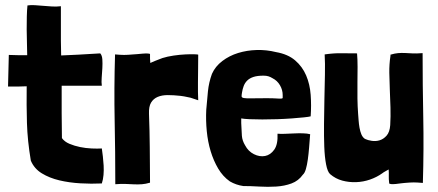

<svg xmlns="http://www.w3.org/2000/svg" viewBox="-20 -708 1689 741"><path d="M86 -687Q84 -668 83.5 -644Q83 -620 83 -594Q83 -568 84 -542.5Q85 -517 85 -495Q69 -495 51.5 -495Q34 -495 14 -496L11 -374Q32 -374 49.5 -374Q67 -374 83 -375Q82 -302 84 -233.5Q86 -165 99 -88Q112 -57 141.5 -39Q171 -21 209 -12Q247 -3 290 -0.5Q333 2 373 0Q378 -15 379.5 -33Q381 -51 380 -69Q379 -87 377 -104Q375 -121 373 -135Q356 -134 333.5 -135Q311 -136 289 -140.5Q267 -145 248 -153Q229 -161 219 -175Q218 -220 218 -271.5Q218 -323 218 -377H373Q371 -390 372.5 -408.5Q374 -427 375 -445Q376 -463 375 -478.5Q374 -494 367 -502Q316 -499 281.5 -497Q247 -495 216 -494Q216 -509 215.5 -523Q215 -537 215 -550V-684Q198 -682 181 -683Q164 -684 147 -685.5Q130 -687 114.5 -688Q99 -689 86 -687Z M559 -499Q559 -501 550.5 -501.5Q542 -502 530.5 -501Q519 -500 508.5 -499Q498 -498 494 -498Q482 -497 474 -496.5Q466 -496 459 -496Q452 -496 444 -496.5Q436 -497 424 -498Q420 -366 422.5 -243Q425 -120 425 3Q449 1 466.5 2Q484 3 499 3.5Q514 4 528 3Q542 2 559 -3V-7Q559 -44 558.5 -76.5Q558 -109 558 -140.5Q558 -172 557 -203Q556 -234 555 -269Q554 -297 563 -312Q572 -327 588.5 -334Q605 -341 627.5 -341Q650 -341 677 -338Q678 -338 690.5 -336Q703 -334 715 -331Q720 -329 725.5 -327.5Q731 -326 736 -324L745 -321Q744 -336 744 -353Q744 -370 744 -390.5Q744 -411 744.5 -437Q745 -463 745 -497Q745 -498 730.5 -498.5Q716 -499 695 -498Q674 -497 650 -493.5Q626 -490 607 -484Q593 -479 578.5 -473Q564 -467 560 -465Q560 -472 559.5 -475Q559 -478 559 -480.5Q559 -483 559 -487Q559 -491 559 -499Z M1179 -259Q1182 -301 1179 -342Q1176 -383 1161.5 -417Q1147 -451 1119 -475Q1091 -499 1045 -507Q1009 -516 971 -515Q933 -514 899 -503.5Q865 -493 838 -472.5Q811 -452 798 -423Q786 -390 782.5 -355.5Q779 -321 776 -284Q774 -243 778 -202Q782 -161 793 -124.5Q804 -88 822 -57.5Q840 -27 867 -8Q891 6 919 10Q947 10 980.5 12Q1014 14 1046 12Q1078 10 1105 0Q1132 -10 1149 -34Q1156 -40 1160.5 -55.5Q1165 -71 1168 -92.5Q1171 -114 1173 -139Q1175 -164 1177 -190Q1166 -193 1149 -193.5Q1132 -194 1113.5 -193Q1095 -192 1078 -191.5Q1061 -191 1051 -192Q1053 -151 1038.5 -130.5Q1024 -110 1003 -106Q982 -102 960 -113Q938 -124 926 -147Q915 -165 913.5 -184Q912 -203 911 -233V-251Q921 -249 943 -248Q965 -247 992.5 -247Q1020 -247 1050 -248Q1080 -249 1106.5 -251Q1133 -253 1152.5 -255Q1172 -257 1179 -259ZM1071 -341Q1071 -333 1071 -330.5Q1071 -328 1065.5 -327.5Q1060 -327 1047 -328Q1034 -329 1008 -329Q970 -329 950.5 -328.5Q931 -328 922 -329.5Q913 -331 912.5 -335.5Q912 -340 914 -351Q916 -364 920.5 -376Q925 -388 934 -397Q943 -406 958 -411Q973 -416 997 -416Q1008 -416 1016 -413.5Q1024 -411 1032 -406Q1050 -397 1060.5 -379Q1071 -361 1071 -341Z M1482 -1Q1482 2 1490 2.5Q1498 3 1508 2Q1518 1 1528 -0.5Q1538 -2 1542 -2Q1554 -3 1562 -3.5Q1570 -4 1577 -4Q1584 -4 1592 -3.5Q1600 -3 1612 -2Q1616 -134 1613.5 -257Q1611 -380 1611 -503Q1587 -501 1571 -502Q1555 -503 1542 -503.5Q1529 -504 1516.5 -503Q1504 -502 1487 -497V-493Q1482 -460 1482.5 -427Q1483 -394 1484.5 -360.5Q1486 -327 1487 -293Q1488 -259 1486 -225Q1484 -198 1472 -184.5Q1460 -171 1445 -166.5Q1430 -162 1414.5 -164.5Q1399 -167 1391 -171Q1390 -172 1389 -172Q1388 -172 1387 -173Q1379 -179 1374.5 -190Q1370 -201 1367.5 -215Q1365 -229 1364 -243.5Q1363 -258 1362 -270Q1360 -297 1359.5 -328Q1359 -359 1359.5 -390Q1360 -421 1360 -450Q1360 -479 1358 -502Q1323 -502 1295.5 -502.5Q1268 -503 1233 -498Q1235 -464 1234 -419Q1233 -374 1232 -325.5Q1231 -277 1230.5 -229.5Q1230 -182 1231.5 -142Q1233 -102 1238.5 -73.5Q1244 -45 1254 -36Q1275 -18 1301 -11Q1327 -4 1354.5 -5Q1382 -6 1408 -15Q1434 -24 1455 -39Q1460 -43 1467.5 -47Q1475 -51 1480 -54Q1481 -40 1480.5 -29Q1480 -18 1482 -1Z"/></svg>

Font: Londrina Solid
Style: Regular
Weight: 400
Designer: Marcelo Magalhaes
Foundry: Marcelo Magalhães
Version: Version 1.002